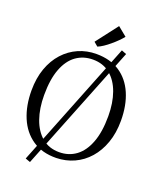

<svg xmlns="http://www.w3.org/2000/svg" viewBox="-189 -1098 1090 1312"><g transform="rotate(20 356.0 -442.0)"><path d="M520 -833.5 555.5 -819.5 190.5 98.5 155 85.5ZM349 11Q246 12.5 175.5 -35.8Q105 -84 69 -169.5Q33 -255 33 -365.5Q33 -455 58.5 -526.2Q84 -597.5 129.8 -647.8Q175.5 -698 236 -724.5Q296.5 -751 366 -751Q467 -751 536.5 -705Q606 -659 642.2 -575Q678.5 -491 678.5 -378.5Q678.5 -290 653.2 -218.5Q628 -147 583 -96Q538 -45 478.2 -17.8Q418.5 9.5 349 11ZM354 -33Q423.5 -33 475.8 -71.5Q528 -110 557.2 -187Q586.5 -264 586.5 -378.5Q586.5 -475 560 -549Q533.5 -623 482.2 -665Q431 -707 357 -707Q287.5 -707 235.2 -669.5Q183 -632 154 -556.2Q125 -480.5 125 -365.5Q125 -268 151.5 -193Q178 -118 229 -75.5Q280 -33 354 -33ZM353 -800.5 324 -825 445.5 -983 511.5 -929Q499 -913 479.8 -893.8Q460.5 -874.5 438.2 -855.8Q416 -837 394 -822.2Q372 -807.5 354 -800.5Z"/></g></svg>

Font: Merriweather 36pt Light
Style: Regular
Weight: 300
Designer: Eben Sorkin
Foundry: Eben Sorkin
Version: Version 2.100